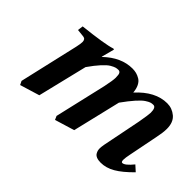

<svg xmlns="http://www.w3.org/2000/svg" viewBox="-71 -702 977 977"><g transform="rotate(45 417.5 -213.5)"><path d="M296.9 -376 297.9 -375Q369.6 -443.8 450.2 -443.8Q465.3 -443.8 478.5 -440.4Q491.7 -437 505.6 -428.7Q519.5 -420.4 528.3 -402.8Q537.1 -385.3 539.1 -359.9Q615.7 -443.8 700.2 -443.8Q735.8 -443.8 763.4 -420.7Q791 -397.5 791 -350.1Q791 -323.7 782.2 -282.2L751 -125Q745.1 -96.7 745.1 -83Q745.1 -66.9 752.9 -66.9Q771 -66.9 805.2 -108.9L835 -82Q787.6 -33.7 750 -12Q712.4 9.8 673.8 9.8Q655.8 9.8 644 4.9Q632.3 0 627.4 -8.3Q622.6 -16.6 620.8 -23.4Q619.1 -30.3 619.1 -39.1Q619.1 -56.6 632.8 -119.1L664.1 -275.9Q674.8 -335.9 674.8 -350.1Q674.8 -388.2 655.8 -388.2Q645.5 -388.2 637 -385.5Q628.4 -382.8 613 -372.8Q597.7 -362.8 575.2 -337.4Q552.7 -312 523.9 -272L461.9 -12.2L356 20L347.2 0L412.1 -279.8Q422.9 -331.5 422.9 -350.1Q422.9 -373.5 418 -380.9Q413.1 -388.2 404.8 -388.2Q394 -388.2 385.5 -385.7Q377 -383.3 361.3 -374.3Q345.7 -365.2 324 -341.3Q302.2 -317.4 275.9 -279.8L210.9 -12.2L105 20L95.2 0L168.9 -319.8Q174.8 -346.7 174.8 -358.9Q174.8 -379.9 157.2 -381.8L115.2 -386.2L119.1 -416Q266.1 -432.1 309.1 -446.8Q314.9 -446.8 314.9 -443.8Z"/></g></svg>

Font: Linux Libertine
Style: Bold Italic
Weight: 700
Italic angle: -11.5°
Designer: Philipp H. Poll
Foundry: Philipp H. Poll
Version: Version 4.0.5